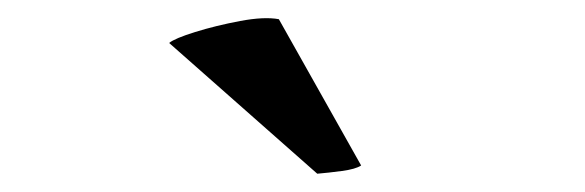

<svg xmlns="http://www.w3.org/2000/svg" viewBox="-20 -761 640 210"><path d="M165 -714Q171 -719 193.5 -726Q216 -733 242.5 -738Q269 -743 285 -740L375 -580Q369 -576 354 -574Q339 -572 327 -571Z"/></svg>

Font: Arima Thin
Style: Regular
Weight: 100
Designer: Joana Correia and Natanael Gama
Foundry: NDISCOVER
Version: Version 1.101;gftools[0.9.23]